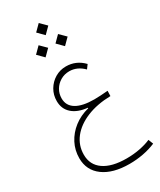

<svg xmlns="http://www.w3.org/2000/svg" viewBox="-304 -1026 1208 1452"><g transform="rotate(-30 300.0 -300.5)"><path d="M253.4 -880.9 306.2 -933.6 359.4 -880.9 306.2 -827.6ZM338.4 -735.8 391.1 -788.6 444.3 -735.8 391.1 -682.6ZM168.5 -735.8 221.2 -788.6 274.4 -735.8 221.2 -682.6ZM471.7 -480.5 446.8 -446.8Q391.6 -502.4 322.8 -502.4Q280.8 -502.4 246.1 -482.2Q211.4 -461.9 191.2 -428Q170.9 -394 170.9 -352.5Q170.9 -289.1 225.1 -256.1Q279.3 -223.1 382.8 -223.1Q407.2 -223.1 438.2 -224.9Q469.2 -226.6 501 -229.5L499.5 -184.1Q380.9 -181.2 291.7 -144.3Q202.6 -107.4 153.1 -44.4Q103.5 18.6 103.5 100.1Q103.5 189 173.3 237.5Q243.2 286.1 371.1 286.1Q430.7 286.1 485.6 275.6Q540.5 265.1 583 246.6L599.6 289.1Q549.3 310.5 490.2 321.8Q431.2 333 370.1 333Q226.1 333 143.3 272.5Q60.5 211.9 60.5 106Q60.5 36.6 91.3 -22.9Q122.1 -82.5 177.5 -125.7Q232.9 -168.9 307.6 -188L308.1 -192.9Q223.1 -201.2 176 -243.2Q128.9 -285.2 128.9 -353.5Q128.9 -407.2 154.5 -450.9Q180.2 -494.6 223.4 -520.8Q266.6 -546.9 319.3 -546.9Q408.2 -546.9 471.7 -480.5Z"/></g></svg>

Font: Estedad-FD ExtraLight
Style: Regular
Weight: 200
Designer: Amin Abedi
Version: Version 7.3